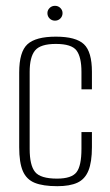

<svg xmlns="http://www.w3.org/2000/svg" viewBox="-20 -631 377 660"><path d="M177 9Q128 9 99.5 -2.5Q71 -14 58.5 -43Q46 -72 46 -125V-382Q46 -453 74.5 -479Q103 -505 172 -505Q241 -505 268.5 -479Q296 -453 296 -384V-324H260V-384Q260 -435 243 -457.5Q226 -480 172 -480Q119 -480 100.5 -457.5Q82 -435 82 -384V-119Q82 -63 100.5 -40Q119 -17 176 -17Q226 -17 243 -39Q260 -61 260 -119V-177H296V-125Q296 -74 284 -44.5Q272 -15 246 -3Q220 9 177 9ZM169 -560Q158 -560 150.5 -567.5Q143 -575 143 -586Q143 -596 150.5 -603.5Q158 -611 169 -611Q180 -611 187.5 -603.5Q195 -596 195 -586Q195 -575 187.5 -567.5Q180 -560 169 -560Z"/></svg>

Font: Alumni Sans Thin ExtraLight
Style: Regular
Weight: 250
Version: Version 1.018